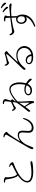

<svg xmlns="http://www.w3.org/2000/svg" viewBox="2025 -2896 949 5040"><g transform="rotate(-90 2500.0 -376.5)"><path d="M504 21Q416 21 355 3Q294 -15 262 -49.5Q230 -84 230 -133Q230 -181 254 -223.5Q278 -266 313 -301Q348 -336 381.5 -360.5Q415 -385 433 -397Q460 -414 495 -433Q530 -452 565 -470Q600 -488 629.5 -503Q659 -518 677 -527Q691 -533 694 -539Q697 -545 692 -555Q685 -569 669.5 -578.5Q654 -588 636 -595L646 -613Q664 -609 681 -604.5Q698 -600 709 -594Q726 -584 738 -569.5Q750 -555 756 -542Q762 -529 762 -521Q762 -508 744 -500.5Q726 -493 698 -482Q670 -472 627.5 -453Q585 -434 542 -412Q499 -390 467 -371Q439 -355 404.5 -330.5Q370 -306 339 -275.5Q308 -245 288 -210Q268 -175 268 -137Q268 -108 289 -82.5Q310 -57 359 -41.5Q408 -26 493 -26Q565 -26 614 -32.5Q663 -39 694 -45.5Q725 -52 741 -52Q754 -52 765 -49.5Q776 -47 782.5 -40.5Q789 -34 789 -23Q789 -15 780 -9.5Q771 -4 757 -1Q740 3 708 8Q676 13 625.5 17Q575 21 504 21ZM421 -375Q395 -392 378.5 -420Q362 -448 353 -476Q345 -503 337 -537Q329 -571 322.5 -609.5Q316 -648 310 -686Q309 -697 304 -703.5Q299 -710 284 -714Q271 -717 255 -718.5Q239 -720 229 -721L228 -744Q248 -749 260 -750Q272 -751 284 -751Q303 -751 323 -743.5Q343 -736 357 -725.5Q371 -715 371 -705Q372 -693 367.5 -685Q363 -677 364 -660Q365 -641 368 -611.5Q371 -582 376 -551Q381 -520 387 -498Q396 -467 411.5 -441Q427 -415 456 -398Z M1666 29Q1607 29 1571 -2Q1535 -33 1535 -103Q1535 -141 1539 -185.5Q1543 -230 1543 -273Q1543 -306 1526.5 -329.5Q1510 -353 1465 -353Q1415 -353 1369 -325Q1323 -297 1285 -252Q1247 -207 1221 -155Q1196 -106 1181 -64Q1166 -22 1156 1Q1150 14 1144 19.5Q1138 25 1129 25Q1124 25 1118.5 21.5Q1113 18 1109 10.5Q1105 3 1105 -9Q1105 -24 1115.5 -48Q1126 -72 1145 -106Q1164 -140 1189 -184Q1218 -234 1251.5 -291Q1285 -348 1319.5 -405.5Q1354 -463 1384.5 -514.5Q1415 -566 1438.5 -605.5Q1462 -645 1474 -666Q1485 -686 1483.5 -697.5Q1482 -709 1472 -716Q1462 -724 1445 -730Q1428 -736 1414 -740L1422 -762Q1436 -762 1454.5 -759.5Q1473 -757 1485 -752Q1502 -746 1518.5 -734Q1535 -722 1546 -707Q1557 -692 1557 -678Q1557 -664 1541 -655.5Q1525 -647 1507 -623Q1493 -605 1468 -570Q1443 -535 1415 -492.5Q1387 -450 1361.5 -409.5Q1336 -369 1320 -341Q1316 -334 1319 -331Q1322 -328 1329 -332Q1369 -358 1404.5 -371.5Q1440 -385 1472 -385Q1532 -385 1560.5 -354.5Q1589 -324 1589 -262Q1589 -228 1585.5 -183.5Q1582 -139 1582 -107Q1582 -65 1602 -41.5Q1622 -18 1671 -18Q1713 -18 1748 -36.5Q1783 -55 1811.5 -87Q1840 -119 1862 -160Q1884 -201 1901 -246L1925 -238Q1906 -158 1875 -106Q1844 -54 1808 -24.5Q1772 5 1735 17Q1698 29 1666 29Z M2647 -10Q2609 -10 2579.5 -22.5Q2550 -35 2533.5 -57.5Q2517 -80 2517 -110Q2517 -135 2536 -158.5Q2555 -182 2588.5 -197Q2622 -212 2667 -212Q2734 -212 2785 -191Q2836 -170 2870.5 -144.5Q2905 -119 2921 -103Q2938 -87 2946.5 -72.5Q2955 -58 2955 -45Q2955 -34 2950 -26Q2945 -18 2937 -18Q2929 -17 2920.5 -26.5Q2912 -36 2895 -54Q2883 -67 2861.5 -88Q2840 -109 2811 -130Q2782 -151 2745 -165Q2708 -179 2664 -179Q2610 -179 2579.5 -159Q2549 -139 2549 -110Q2549 -85 2572.5 -68Q2596 -51 2639 -51Q2693 -51 2728.5 -79Q2764 -107 2786 -165Q2798 -200 2804.5 -247Q2811 -294 2811 -340Q2811 -402 2796 -455Q2781 -508 2750 -540.5Q2719 -573 2672 -573Q2641 -573 2603.5 -560Q2566 -547 2524 -522Q2482 -497 2438.5 -462.5Q2395 -428 2351 -386L2354 -432Q2374 -449 2402.5 -472Q2431 -495 2464.5 -518.5Q2498 -542 2535 -561.5Q2572 -581 2608.5 -593.5Q2645 -606 2678 -606Q2729 -606 2763.5 -580.5Q2798 -555 2818.5 -514.5Q2839 -474 2848 -428.5Q2857 -383 2857 -344Q2857 -312 2853.5 -275.5Q2850 -239 2843 -203.5Q2836 -168 2824 -139Q2810 -103 2785.5 -74Q2761 -45 2726.5 -27.5Q2692 -10 2647 -10ZM2105 -59Q2096 -59 2090.5 -67Q2085 -75 2085 -85Q2085 -96 2088.5 -104Q2092 -112 2105 -127Q2120 -144 2150.5 -181.5Q2181 -219 2217.5 -266Q2254 -313 2288 -362Q2322 -411 2346 -452L2341 -378Q2322 -347 2295.5 -307Q2269 -267 2240 -225.5Q2211 -184 2183 -146Q2155 -108 2133 -79Q2126 -70 2119.5 -64.5Q2113 -59 2105 -59ZM2337 46Q2329 46 2322.5 39.5Q2316 33 2313 17Q2309 0 2306 -12Q2303 -24 2297 -39Q2293 -50 2281.5 -71.5Q2270 -93 2255 -118.5Q2240 -144 2224.5 -168Q2209 -192 2197 -209L2214 -231Q2231 -207 2251 -178Q2271 -149 2288.5 -123.5Q2306 -98 2315 -86Q2326 -72 2326 -91Q2326 -122 2324 -169.5Q2322 -217 2321.5 -272.5Q2321 -328 2325 -381Q2329 -437 2335 -487Q2341 -537 2347 -579Q2353 -621 2357.5 -653.5Q2362 -686 2362 -707Q2362 -724 2357 -730Q2352 -736 2339 -740Q2330 -743 2317 -745.5Q2304 -748 2288 -749L2287 -771Q2298 -773 2312 -775.5Q2326 -778 2340 -778Q2354 -778 2368 -772Q2382 -766 2394 -756Q2406 -746 2413 -735Q2420 -724 2420 -715Q2420 -700 2414 -688.5Q2408 -677 2400 -645Q2397 -633 2391.5 -611Q2386 -589 2379 -559Q2372 -529 2366 -492Q2360 -455 2357 -414Q2352 -348 2354 -282.5Q2356 -217 2360 -165Q2364 -113 2366 -84Q2367 -69 2368 -47.5Q2369 -26 2369 -11Q2369 6 2362 26Q2355 46 2337 46ZM2187 -434Q2176 -434 2161 -443Q2146 -452 2134 -466.5Q2122 -481 2117 -495Q2114 -506 2112.5 -515Q2111 -524 2111 -533L2132 -539Q2142 -515 2152.5 -503Q2163 -491 2176 -491Q2185 -491 2209.5 -500.5Q2234 -510 2263.5 -524Q2293 -538 2317 -550Q2341 -562 2348 -566Q2357 -571 2361.5 -572.5Q2366 -574 2375 -570Q2387 -563 2400 -551.5Q2413 -540 2413 -531Q2413 -523 2406 -515.5Q2399 -508 2390 -497Q2380 -486 2369.5 -470.5Q2359 -455 2347 -438L2351 -495Q2356 -503 2361 -513.5Q2366 -524 2370 -537Q2347 -527 2322.5 -514.5Q2298 -502 2275 -489.5Q2252 -477 2233 -466Q2217 -456 2207.5 -445Q2198 -434 2187 -434Z M3516 20Q3461 20 3420 6.5Q3379 -7 3356.5 -31.5Q3334 -56 3334 -89Q3334 -125 3363 -151Q3392 -177 3438 -177Q3477 -177 3512 -159Q3547 -141 3570.5 -105Q3594 -69 3597 -14L3553 -8Q3546 -78 3510.5 -111Q3475 -144 3428 -144Q3402 -144 3383.5 -129.5Q3365 -115 3365 -90Q3365 -65 3399 -43.5Q3433 -22 3512 -22Q3592 -22 3647.5 -48Q3703 -74 3732 -117Q3761 -160 3762 -210Q3764 -254 3742 -296Q3720 -338 3676.5 -365.5Q3633 -393 3570 -393Q3497 -393 3437 -367Q3377 -341 3327.5 -297.5Q3278 -254 3236 -200Q3228 -190 3221.5 -186Q3215 -182 3207 -182Q3200 -182 3193 -190Q3186 -198 3187 -213Q3188 -224 3193.5 -233Q3199 -242 3212 -257Q3267 -314 3318.5 -367.5Q3370 -421 3416.5 -468Q3463 -515 3500 -555Q3537 -595 3563 -625.5Q3589 -656 3600 -676Q3605 -684 3602.5 -687Q3600 -690 3592 -688Q3577 -685 3544.5 -675.5Q3512 -666 3477.5 -655.5Q3443 -645 3420 -637Q3406 -632 3395.5 -623.5Q3385 -615 3374 -615Q3359 -615 3344 -624.5Q3329 -634 3317.5 -647.5Q3306 -661 3301 -674Q3297 -685 3297 -699.5Q3297 -714 3298 -727L3318 -730Q3326 -710 3335.5 -691Q3345 -672 3364 -672Q3379 -672 3409 -677.5Q3439 -683 3473 -691Q3507 -699 3536.5 -707Q3566 -715 3582 -719Q3590 -721 3594.5 -724Q3599 -727 3603 -729.5Q3607 -732 3612 -732Q3621 -732 3632.5 -726.5Q3644 -721 3655 -712.5Q3666 -704 3673 -694.5Q3680 -685 3680 -677Q3680 -670 3674 -665.5Q3668 -661 3656 -654Q3644 -647 3626 -630Q3610 -614 3579 -583.5Q3548 -553 3513 -517.5Q3478 -482 3446 -449Q3414 -416 3396 -396Q3392 -392 3394 -388Q3396 -384 3402 -387Q3440 -402 3484.5 -412.5Q3529 -423 3576 -423Q3640 -423 3694 -396Q3748 -369 3780 -319.5Q3812 -270 3810 -203Q3809 -143 3773.5 -92Q3738 -41 3673 -10.5Q3608 20 3516 20Z M4821 -639Q4810 -639 4800.5 -655.5Q4791 -672 4775 -691Q4759 -710 4740 -728.5Q4721 -747 4694 -767L4709 -786Q4741 -770 4765 -754Q4789 -738 4805 -723Q4825 -705 4833.5 -690.5Q4842 -676 4842 -662Q4842 -650 4836 -644.5Q4830 -639 4821 -639ZM4316 51Q4407 16 4476 -38.5Q4545 -93 4572 -168Q4524 -142 4483 -154Q4442 -166 4417 -204Q4392 -242 4392 -293Q4392 -327 4406.5 -358Q4421 -389 4449 -409Q4477 -429 4518 -429Q4559 -429 4585.5 -409Q4612 -389 4625 -352.5Q4638 -316 4638 -264Q4638 -199 4616 -145.5Q4594 -92 4553 -49Q4512 -6 4455.5 25.5Q4399 57 4331 78ZM4511 -196Q4549 -196 4570.5 -216Q4592 -236 4592 -291Q4592 -344 4567.5 -368.5Q4543 -393 4511 -393Q4472 -393 4450 -363.5Q4428 -334 4428 -296Q4428 -250 4452.5 -223Q4477 -196 4511 -196ZM4190 -476Q4175 -476 4157.5 -487Q4140 -498 4126 -513.5Q4112 -529 4106 -540Q4101 -551 4098.5 -566Q4096 -581 4094 -595L4115 -603Q4124 -588 4133.5 -572.5Q4143 -557 4156 -546Q4169 -535 4186 -535Q4197 -535 4229 -539Q4261 -543 4306 -549Q4351 -555 4400.5 -562Q4450 -569 4496.5 -575Q4543 -581 4578 -584Q4641 -590 4688.5 -595Q4736 -600 4770.5 -603Q4805 -606 4826 -607.5Q4847 -609 4856 -609Q4870 -609 4887 -604Q4904 -599 4917 -590Q4930 -581 4930 -568Q4930 -559 4925.5 -553.5Q4921 -548 4910 -548Q4900 -548 4877 -551Q4854 -554 4815.5 -557Q4777 -560 4718.5 -559.5Q4660 -559 4577 -551Q4529 -547 4473 -538Q4417 -529 4365 -518.5Q4313 -508 4276 -499Q4254 -494 4239 -488.5Q4224 -483 4213 -479.5Q4202 -476 4190 -476ZM4558 -408Q4558 -426 4557.5 -451.5Q4557 -477 4556 -506.5Q4555 -536 4554 -567Q4553 -598 4551.5 -627Q4550 -656 4549 -680Q4548 -696 4543.5 -701.5Q4539 -707 4527 -710Q4517 -712 4501 -712.5Q4485 -713 4462 -713L4459 -736Q4471 -741 4486.5 -746Q4502 -751 4519 -751Q4536 -751 4558 -745Q4580 -739 4596 -729.5Q4612 -720 4612 -709Q4612 -693 4604.5 -680.5Q4597 -668 4596 -648Q4595 -630 4594.5 -598.5Q4594 -567 4594.5 -528Q4595 -489 4595.5 -448Q4596 -407 4597 -371ZM4929 -692Q4919 -692 4909 -707.5Q4899 -723 4882 -742Q4865 -762 4847.5 -777.5Q4830 -793 4801 -812L4815 -831Q4849 -817 4872.5 -804Q4896 -791 4913 -776Q4933 -759 4941.5 -743.5Q4950 -728 4950 -714Q4950 -703 4944 -697.5Q4938 -692 4929 -692Z"/></g></svg>

Font: Noto Serif JP ExtraLight
Style: Regular
Weight: 200
Designer: Ryoko NISHIZUKA  (kana & ideographs); Frank Grießhammer (Latin, Greek & Cyrillic); Wenlong ZHANG  (bopomofo); Sandoll Co
Foundry: Adobe
Version: Version 2.002-H1;hotconv 1.1.0;makeotfexe 2.6.0